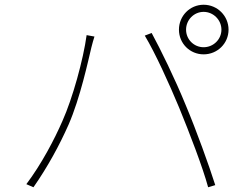

<svg xmlns="http://www.w3.org/2000/svg" viewBox="-20 -800 1040 809"><path d="M764 -675C764 -716 797 -750 838 -750C879 -750 913 -716 913 -675C913 -634 879 -601 838 -601C797 -601 764 -634 764 -675ZM734 -675C734 -617 780 -571 838 -571C896 -571 943 -617 943 -675C943 -733 896 -780 838 -780C780 -780 734 -733 734 -675ZM243 -290C209 -212 155 -109 91 -24L121 -11C181 -97 231 -189 269 -275C318 -387 352 -546 365 -600C370 -620 373 -630 378 -646L345 -652C331 -549 286 -386 243 -290ZM735 -346C778 -241 834 -96 857 -11L887 -20C861 -102 808 -249 763 -356C716 -471 656 -593 619 -661L590 -650C634 -577 693 -447 735 -346Z"/></svg>

Font: Noto Sans JP Thin
Style: Regular
Weight: 100
Designer: Ryoko NISHIZUKA 西塚涼子 (kana, bopomofo & ideographs); Paul D. Hunt (Latin, Greek & Cyrillic); Sandoll Communications 산돌커뮤니
Foundry: Adobe
Version: Version 2.004;hotconv 1.0.118;makeotfexe 2.5.65603